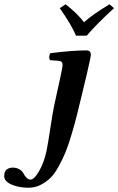

<svg xmlns="http://www.w3.org/2000/svg" viewBox="-88 -672 554 899"><path d="M195.8 -315.9Q204.6 -356.9 205.1 -367.2Q205.1 -386.2 187 -387.2L147 -390.1Q142.1 -397 142.6 -407Q143.1 -417 147.9 -422.9Q250 -436 316.9 -436Q337.4 -436 337.4 -415Q337.4 -405.8 317.4 -320.3L296.9 -234.9Q281.7 -171.9 272.5 -134.5Q263.2 -97.2 247.6 -44.2Q231.9 8.8 219 40.3Q206.1 71.8 186.5 107.4Q167 143.1 147 162.1Q127 181.2 101.1 194.1Q75.2 207 44.9 207Q0.5 207 -33.9 192.1Q-68.4 177.2 -68.4 152.8Q-68.4 130.4 -56.4 121.6Q-44.4 112.8 -28.8 112.8Q-9.8 112.8 3.7 121.3Q17.1 129.9 22.5 140.9Q27.8 151.9 36.4 160.4Q44.9 168.9 55.2 168.9Q72.3 168.9 95.2 128.9Q118.2 88.9 129.9 34.2Q136.7 1 147.5 -70.6Q158.2 -142.1 166 -179.2ZM317.9 -504.9H268.1Q246.1 -556.6 191.9 -633.8L219.2 -651.9Q275.4 -607.9 305.2 -567.9Q348.1 -606 424.8 -651.9L445.8 -633.8Q360.8 -555.7 317.9 -504.9Z"/></svg>

Font: Linux Libertine O
Style: Semibold Italic
Weight: 600
Italic angle: -11.5°
Designer: Philipp H. Poll
Foundry: Philipp H. Poll
Version: Version 5.1.2